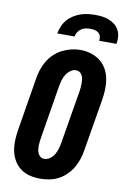

<svg xmlns="http://www.w3.org/2000/svg" viewBox="-103 -1014 707 1082"><g transform="rotate(10 250.5 -473.5)"><path d="M206 8Q175 8 146 1Q117 -6 94 -23Q71 -40 56 -65Q41 -90 35 -119Q29 -148 30 -178.5Q31 -209 36 -240L86 -545Q90 -571 98.5 -596.5Q107 -622 121 -645.5Q135 -669 155.5 -688.5Q176 -708 200.5 -720.5Q225 -733 251 -739.5Q277 -746 304 -746Q335 -746 363.5 -737.5Q392 -729 415 -712Q438 -695 453 -670Q468 -645 474 -616.5Q480 -588 479.5 -557Q479 -526 474 -495L423 -190Q419 -165 410.5 -139.5Q402 -114 388 -90.5Q374 -67 353.5 -47Q333 -27 308.5 -14.5Q284 -2 257.5 3Q231 8 206 8ZM209 -106Q226 -106 241.5 -117Q257 -128 266 -143.5Q275 -159 280 -175.5Q285 -192 288 -209L339 -514Q341 -526 342 -538Q343 -550 343 -562Q343 -574 341.5 -585Q340 -596 335 -606.5Q330 -617 320.5 -623Q311 -629 299 -629Q282 -629 267 -617.5Q252 -606 243 -591Q234 -576 229 -559.5Q224 -543 221 -526L171 -221Q169 -209 167.5 -197.5Q166 -186 166 -174Q166 -162 167.5 -150.5Q169 -139 174 -129Q179 -119 188 -112.5Q197 -106 209 -106ZM159 -815Q163 -836 171.5 -856.5Q180 -877 194.5 -894Q209 -911 228 -923Q247 -935 268 -942.5Q289 -950 310 -952.5Q331 -955 352 -955Q372 -955 392.5 -952.5Q413 -950 431.5 -942.5Q450 -935 465 -923Q480 -911 489 -894Q498 -877 500 -856.5Q502 -836 498 -815H399Q401 -828 398 -840Q395 -852 385.5 -860Q376 -868 363.5 -870.5Q351 -873 338 -873Q325 -873 312 -870.5Q299 -868 287 -860Q275 -852 267.5 -840Q260 -828 258 -815Z"/></g></svg>

Font: Iosevka Slab Heavy Oblique
Style: Regular
Weight: 900
Italic angle: -9°
Monospace: yes
Designer: Belleve Invis
Foundry: Belleve Invis
Version: Version 11.1.1; ttfautohint (v1.8.3)